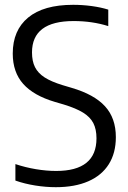

<svg xmlns="http://www.w3.org/2000/svg" viewBox="-20 -769 534 798"><path d="M44 -18.5V-87Q86 -73 129.5 -65.8Q173 -58.5 213.5 -58.5Q381 -58.5 381 -194Q381 -232 367.8 -257.5Q354.5 -283 325.2 -301Q296 -319 245.5 -334.5L208 -345.5Q120 -371.5 76.5 -420.2Q33 -469 33 -546.5Q33 -643 97 -696Q161 -749 284 -749Q322.5 -749 361.2 -743.8Q400 -738.5 430 -729V-660.5Q363.5 -681.5 286 -681.5Q113 -681.5 113 -551Q113 -514.5 125.5 -489.8Q138 -465 165.5 -447.2Q193 -429.5 240.5 -415L277.5 -404Q371.5 -376.5 416.5 -327.2Q461.5 -278 461.5 -199Q461.5 -133 432.2 -86.5Q403 -40 347 -15.5Q291 9 212 9Q170.5 9 126.5 2Q82.5 -5 44 -18.5Z"/></svg>

Font: Encode Sans Semi Condensed
Style: Regular
Weight: 400
Width: 4
Designer: Multiple Designers
Foundry: Impallari Type
Version: Version 2.000